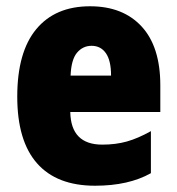

<svg xmlns="http://www.w3.org/2000/svg" viewBox="-20 -582 563 612"><path d="M267 -562Q372 -562 431.5 -497.5Q491 -433 491 -310V-225H204Q206 -121 306 -121Q349 -121 384.5 -131Q420 -141 461 -164V-30Q390 10 283 10Q161 10 98 -61.5Q35 -133 35 -274Q35 -416 95.5 -489Q156 -562 267 -562ZM272 -436Q244 -436 225.5 -414Q207 -392 205 -341H334Q334 -389 317.5 -412.5Q301 -436 272 -436Z"/></svg>

Font: Noto Sans Lao Condensed Black
Style: Regular
Weight: 900
Width: 3
Designer: Monotype Design Team
Foundry: Monotype Imaging Inc.
Version: Version 2.003; ttfautohint (v1.8.4.7-5d5b)